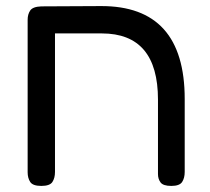

<svg xmlns="http://www.w3.org/2000/svg" viewBox="-20 -602 690 632"><path d="M116 10Q88 10 79.5 -3Q71 -16 71 -35V-537Q71 -555 79.5 -567.5Q88 -580 116 -581L312 -582Q588 -583 588 -276V-36Q588 -16 579.5 -3Q571 10 544 10Q517 10 508.5 -1.5Q500 -13 500 -29V-274Q500 -492 315 -492H161V-36Q161 -16 152.5 -3Q144 10 116 10Z"/></svg>

Font: Fredoka
Style: Regular
Weight: 400
Designer: Ben Nathan
Foundry: Milena B. Brandão, Ben Nathan
Version: Version 2.001